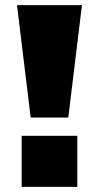

<svg xmlns="http://www.w3.org/2000/svg" viewBox="-20 -725 384 745"><path d="M99 -269 46 -705H298L245 -269ZM64 0V-198H280V0Z"/></svg>

Font: Nunito Sans 7pt Expanded Black
Style: Regular
Weight: 900
Width: 7
Designer: Vernon Adams
Foundry: Vernon Adams
Version: Version 3.101;gftools[0.9.27]